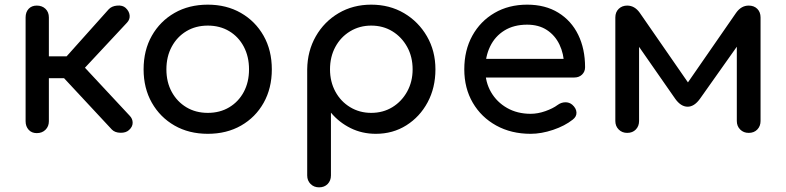

<svg xmlns="http://www.w3.org/2000/svg" viewBox="-20 -571 3378 825"><path d="M534 -12Q521 0 497.5 -0.5Q474 -1 461 -14L218 -275L447 -531Q460 -545 483.5 -547Q507 -549 520 -537Q535 -523 537 -505.5Q539 -488 526 -474L345 -280L537 -74Q550 -61 550 -43.5Q550 -26 534 -12ZM138 1Q116 1 103 -13.5Q90 -28 90 -50V-496Q90 -519 103 -533Q116 -547 138 -547Q161 -547 175.5 -533Q190 -519 190 -496V-329H318V-235H190V-50Q190 -28 175.5 -13.5Q161 1 138 1Z M873 4Q792 4 730 -31.5Q668 -67 632.5 -129.5Q597 -192 597 -273Q597 -355 632.5 -417.5Q668 -480 730 -515.5Q792 -551 873 -551Q953 -551 1015 -515.5Q1077 -480 1112.5 -417.5Q1148 -355 1148 -273Q1148 -192 1113 -129.5Q1078 -67 1016 -31.5Q954 4 873 4ZM873 -86Q925 -86 965 -110Q1005 -134 1027.5 -176Q1050 -218 1050 -273Q1050 -328 1027.5 -370.5Q1005 -413 965 -437Q925 -461 873 -461Q821 -461 781 -437Q741 -413 718 -370.5Q695 -328 695 -273Q695 -218 718 -176Q741 -134 781 -110Q821 -86 873 -86Z M1351 234Q1329 234 1314.5 219.5Q1300 205 1300 183V-273Q1301 -352 1337 -415Q1373 -478 1435 -514.5Q1497 -551 1575 -551Q1654 -551 1716 -514.5Q1778 -478 1814.5 -415Q1851 -352 1851 -273Q1851 -194 1817.5 -131.5Q1784 -69 1726 -32.5Q1668 4 1595 4Q1536 4 1486.5 -20.5Q1437 -45 1402 -87V183Q1402 205 1388 219.5Q1374 234 1351 234ZM1575 -86Q1626 -86 1666 -110.5Q1706 -135 1729.5 -177.5Q1753 -220 1753 -273Q1753 -327 1729.5 -369.5Q1706 -412 1666 -436.5Q1626 -461 1575 -461Q1525 -461 1484.5 -436.5Q1444 -412 1421 -369.5Q1398 -327 1398 -273Q1398 -220 1421 -177.5Q1444 -135 1484.5 -110.5Q1525 -86 1575 -86Z M2260 4Q2177 4 2112.5 -31.5Q2048 -67 2011.5 -129.5Q1975 -192 1975 -273Q1975 -355 2009.5 -417.5Q2044 -480 2105 -515.5Q2166 -551 2245 -551Q2323 -551 2379 -516.5Q2435 -482 2464.5 -421.5Q2494 -361 2494 -282Q2494 -263 2481 -250.5Q2468 -238 2448 -238H2045V-318H2445L2404 -290Q2403 -340 2384 -379.5Q2365 -419 2330 -442Q2295 -465 2245 -465Q2188 -465 2147.5 -440Q2107 -415 2086 -371.5Q2065 -328 2065 -273Q2065 -218 2090 -175Q2115 -132 2159 -107Q2203 -82 2260 -82Q2291 -82 2323.5 -93.5Q2356 -105 2376 -120Q2391 -131 2408.5 -131.5Q2426 -132 2439 -121Q2456 -106 2457 -88Q2458 -70 2441 -57Q2407 -30 2356.5 -13Q2306 4 2260 4Z M2675 0Q2653 0 2638.5 -14.5Q2624 -29 2624 -51V-496Q2624 -519 2638.5 -533Q2653 -547 2675 -547Q2707 -547 2729 -516L2936 -217L3143 -516Q3165 -547 3197 -547Q3220 -547 3234 -533Q3248 -519 3248 -496V-51Q3248 -29 3234 -14.5Q3220 0 3197 0Q3175 0 3160.5 -14.5Q3146 -29 3146 -51V-415L3172 -407L2988 -147Q2963 -112 2934 -112.5Q2905 -113 2881 -147L2700 -407L2726 -415V-51Q2726 -29 2712 -14.5Q2698 0 2675 0Z"/></svg>

Font: Comfortaa
Style: Bold
Weight: 700
Designer: Johan Aakerlund
Foundry: Johan Aakerlund
Version: Version 3.104; ttfautohint (v1.8.1.43-b0c9)